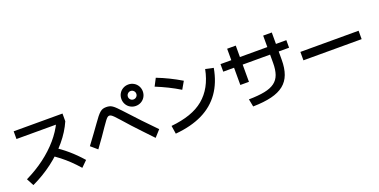

<svg xmlns="http://www.w3.org/2000/svg" viewBox="-19 -1651 5038 2554"><g transform="rotate(-20 2500.0 -374.5)"><path d="M91 -72Q239 -144 359.5 -234.5Q480 -325 570.5 -430Q661 -535 716 -651L752 -623H143V-732H834V-623Q777 -492 675.5 -370.5Q574 -249 439.5 -147Q305 -45 145 30ZM835 37Q778 -28 722.5 -81Q667 -134 608 -180Q549 -226 481 -269L559 -354Q659 -291 747 -215.5Q835 -140 918 -45Z M1787 -493Q1746 -493 1711 -513Q1676 -533 1656 -568Q1636 -603 1636 -645Q1636 -687 1656 -721.5Q1676 -756 1711 -776Q1746 -796 1788 -796Q1829 -796 1864 -776Q1899 -756 1919 -721Q1939 -686 1939 -645Q1939 -603 1919 -568Q1899 -533 1864 -513Q1829 -493 1787 -493ZM1787 -585Q1812 -585 1829.5 -602Q1847 -619 1847 -644Q1847 -669 1829.5 -686.5Q1812 -704 1787 -704Q1763 -704 1745.5 -686.5Q1728 -669 1728 -644Q1728 -620 1745 -602.5Q1762 -585 1787 -585ZM1888 -4Q1816 -80 1755 -144Q1694 -208 1639 -268Q1584 -328 1531 -389Q1493 -432 1471 -454Q1449 -476 1435 -484.5Q1421 -493 1408 -493Q1395 -493 1382.5 -483.5Q1370 -474 1350.5 -448.5Q1331 -423 1296 -372Q1262 -321 1219.5 -260.5Q1177 -200 1119 -121L1028 -199Q1086 -277 1132 -340Q1178 -403 1215 -455Q1249 -504 1274 -535Q1299 -566 1319.5 -583.5Q1340 -601 1360.5 -607.5Q1381 -614 1408 -614Q1433 -614 1453.5 -609Q1474 -604 1495 -590Q1516 -576 1543 -549Q1570 -522 1609 -480Q1704 -376 1792 -283Q1880 -190 1972 -97Z M2141 -81Q2290 -96 2405.5 -136Q2521 -176 2603.5 -244.5Q2686 -313 2740 -411Q2794 -509 2820 -640L2933 -615Q2898 -417 2800.5 -279Q2703 -141 2543.5 -63Q2384 15 2159 35ZM2439 -484Q2359 -533 2275.5 -574Q2192 -615 2108 -649L2163 -755Q2334 -689 2500 -590Z M3229 -61Q3364 -63 3454 -81Q3544 -99 3597.5 -139Q3651 -179 3674 -244.5Q3697 -310 3697 -407V-793H3819V-407Q3819 -287 3787.5 -202Q3756 -117 3688.5 -63Q3621 -9 3513 17.5Q3405 44 3250 47ZM3187 -280V-793H3309V-280ZM3034 -524V-631H3966V-524Z M4088 -301V-420H4912V-301Z"/></g></svg>

Font: M PLUS 1 SemiBold
Style: Regular
Weight: 600
Designer: Coji Morishita
Foundry: UNDERFOREST DESIGN
Version: Version 1.001